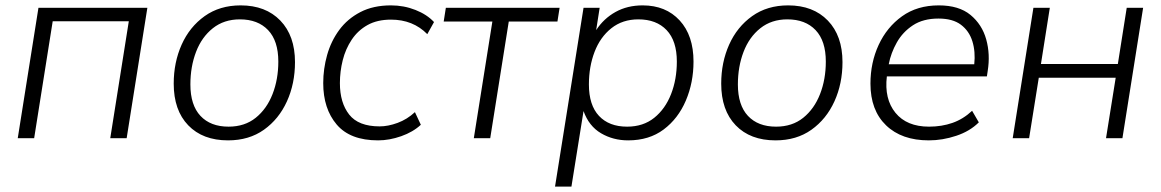

<svg xmlns="http://www.w3.org/2000/svg" viewBox="-20 -514 4317 714"><path d="M46 0 123 -485H528L451 0H390L459 -435H176L107 0Z M828 8Q734 8 680 -48Q626 -104 626 -203Q626 -282 655.5 -348Q685 -414 741 -454Q797 -494 875 -494Q968 -494 1022.5 -437.5Q1077 -381 1077 -283Q1077 -203 1047 -137Q1017 -71 961.5 -31.5Q906 8 828 8ZM830 -43Q890 -43 931 -76Q972 -109 993.5 -164Q1015 -219 1015 -285Q1015 -362 977 -402Q939 -442 872 -442Q813 -442 771.5 -409Q730 -376 709 -321Q688 -266 688 -200Q688 -123 725.5 -83Q763 -43 830 -43Z M1386 8Q1282 8 1232 -51Q1182 -110 1182 -205Q1182 -258 1196.5 -309.5Q1211 -361 1241.5 -402.5Q1272 -444 1320 -469Q1368 -494 1434 -494Q1482 -494 1525 -477Q1568 -460 1594 -432L1569 -387Q1516 -441 1434 -441Q1383 -441 1347 -421Q1311 -401 1288 -366.5Q1265 -332 1254.5 -290Q1244 -248 1244 -205Q1244 -132 1278.5 -88Q1313 -44 1392 -44Q1423 -44 1458.5 -57Q1494 -70 1523 -97L1545 -50Q1516 -23 1472 -7.5Q1428 8 1386 8Z M1742 0 1811 -434H1630L1638 -485H2061L2053 -434H1872L1803 0Z M2044 180 2150 -485H2210L2197 -402Q2225 -445 2269 -469.5Q2313 -494 2370 -494Q2456 -494 2507.5 -438Q2559 -382 2559 -285Q2559 -207 2530.5 -140Q2502 -73 2448 -32.5Q2394 8 2316 8Q2260 8 2215 -18.5Q2170 -45 2150 -101L2105 180ZM2312 -43Q2372 -43 2413 -76Q2454 -109 2475.5 -164Q2497 -219 2497 -285Q2497 -362 2459 -402Q2421 -442 2354 -442Q2295 -442 2253.5 -409Q2212 -376 2191 -321Q2170 -266 2170 -200Q2170 -123 2207.5 -83Q2245 -43 2312 -43Z M2864 8Q2770 8 2716 -48Q2662 -104 2662 -203Q2662 -282 2691.5 -348Q2721 -414 2777 -454Q2833 -494 2911 -494Q3004 -494 3058.5 -437.5Q3113 -381 3113 -283Q3113 -203 3083 -137Q3053 -71 2997.5 -31.5Q2942 8 2864 8ZM2866 -43Q2926 -43 2967 -76Q3008 -109 3029.5 -164Q3051 -219 3051 -285Q3051 -362 3013 -402Q2975 -442 2908 -442Q2849 -442 2807.5 -409Q2766 -376 2745 -321Q2724 -266 2724 -200Q2724 -123 2761.5 -83Q2799 -43 2866 -43Z M3434 8Q3333 8 3275 -48Q3217 -104 3217 -203Q3217 -281 3247.5 -347Q3278 -413 3334.5 -453.5Q3391 -494 3471 -494Q3546 -494 3589 -458.5Q3632 -423 3647.5 -367.5Q3663 -312 3653 -250L3650 -230H3278Q3268 -146 3310 -94.5Q3352 -43 3435 -43Q3482 -43 3522 -57Q3562 -71 3595 -102L3620 -59Q3587 -26 3536 -9Q3485 8 3434 8ZM3470 -445Q3413 -445 3375 -420Q3337 -395 3315 -356Q3293 -317 3285 -275H3603Q3608 -322 3596 -360.5Q3584 -399 3553.5 -422Q3523 -445 3470 -445Z M3746 0 3823 -485H3884L3851 -276H4137L4170 -485H4231L4154 0H4093L4129 -225H3843L3807 0Z"/></svg>

Font: Nunito Sans Light
Style: Italic
Weight: 300
Italic angle: -9°
Designer: Vernon Adams
Foundry: Vernon Adams
Version: Version 3.006; ttfautohint (v1.8.3)